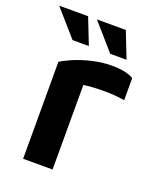

<svg xmlns="http://www.w3.org/2000/svg" viewBox="-143 -766 694 845"><g transform="rotate(20 204.0 -343.5)"><path d="M68 0V-453.6Q81.8 -464 117.5 -479.6Q153.2 -495.2 200.2 -507Q247.2 -518.8 294.4 -518.8Q336 -518.8 360.2 -512.6Q384.4 -506.4 397.8 -497.2V-394.2Q379 -397.8 353.3 -399.9Q327.6 -402 300.4 -401.9Q273.2 -401.8 248.4 -400.2Q223.6 -398.6 206 -395.8V0ZM93.8 -565.2 -13.2 -687.4H122.2L170.2 -565.2ZM270.4 -565.2 163.4 -687.4H298.8L346.8 -565.2Z"/></g></svg>

Font: Maven Pro VF Beta
Style: Regular
Weight: 400
Designer: Joe Prince
Foundry: Joe Prince
Version: Version 2.002